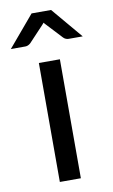

<svg xmlns="http://www.w3.org/2000/svg" viewBox="-113 -760 472 805"><g transform="rotate(-10 123.0 -358.0)"><path d="M164.5 -506.5V0H75V-506.5ZM275.5 -584.5H216Q210.5 -584.5 204.8 -586.5Q199 -588.5 193.5 -594L132 -660Q127.5 -664 124 -669.5Q121.5 -667 119.5 -664.5Q117.5 -662 115.5 -660L53.5 -594Q43 -584.5 31 -584.5H-30.5L81 -716.5H164Z"/></g></svg>

Font: Lato 2
Style: Regular
Weight: 400
Designer: Lukasz Dziedzic with Adam Twardoch and Botio Nikoltchev
Foundry: tyPoland Lukasz Dziedzic
Version: Version 2.015; 2015-08-06; http://www.latofonts.com/